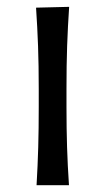

<svg xmlns="http://www.w3.org/2000/svg" viewBox="-20 -544 308 564"><path d="M87.4 0Q90.8 -58.1 92.3 -111.8Q93.8 -165.5 93.8 -230V-282.7Q93.8 -352.5 91.8 -408.2Q89.8 -463.9 85.9 -521.5L183.1 -523.9Q179.2 -465.3 177.2 -409.2Q175.3 -353 175.3 -282.7V-230Q175.3 -165.5 177 -111.8Q178.7 -58.1 182.6 0Z"/></svg>

Font: Pinar DS3-Regular
Style: Regular
Weight: 400
Designer: Amin Abedi
Version: Version 2.000